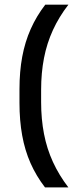

<svg xmlns="http://www.w3.org/2000/svg" viewBox="-20 -696 338 838"><path d="M159.5 -304V-250.5Q159.5 -176.5 172 -111.8Q184.5 -47 211 10.8Q237.5 68.5 278.5 122H176.5Q138 72 113.2 16Q88.5 -40 76.8 -105Q65 -170 65 -247.5V-306.5Q65 -383.5 77 -448.2Q89 -513 114 -569.2Q139 -625.5 177.5 -675.5H278.5Q237.5 -622.5 211 -564.8Q184.5 -507 172 -442.5Q159.5 -378 159.5 -304Z"/></svg>

Font: Anek Malayalam Medium Medium
Style: Regular
Weight: 500
Version: Version 1.003